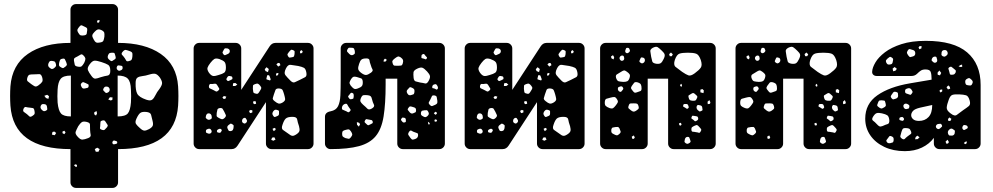

<svg xmlns="http://www.w3.org/2000/svg" viewBox="-20 -730 4861 940"><path d="M352 190Q341 190 333 182Q325 174 325 163V0Q46 0 31 -213Q28 -260 31 -307Q39 -412 116.5 -466Q194 -520 325 -520V-683Q325 -694 333 -702Q341 -710 352 -710H531Q542 -710 550 -702Q558 -694 558 -683V-520Q689 -520 767 -466Q845 -412 852 -307Q855 -260 852 -213Q837 0 558 0V163Q558 174 550 182Q542 190 531 190ZM468 -631H458L455 -624L459 -617L466 -622ZM395 -599Q387 -603 381.5 -605.5Q376 -608 370 -601Q362 -592 359.5 -586Q357 -580 363 -570Q369 -559 375 -557Q381 -555 393 -557Q403 -559 404.5 -565Q406 -571 407 -582Q408 -590 405 -593Q402 -596 395 -599ZM478 -582Q465 -588 458 -585.5Q451 -583 442 -573Q433 -564 432 -557Q431 -550 438 -538Q444 -526 450.5 -522.5Q457 -519 470 -522Q483 -524 486 -530.5Q489 -537 491 -550Q492 -563 490.5 -569.5Q489 -576 478 -582ZM617 -479Q604 -484 596.5 -485.5Q589 -487 580 -476Q572 -467 578 -461Q584 -455 591 -445Q595 -437 598.5 -432.5Q602 -428 611 -431Q621 -433 624 -437.5Q627 -442 628 -452Q629 -463 628 -469Q627 -475 617 -479ZM545 -456Q543 -463 541.5 -467.5Q540 -472 533 -472Q523 -472 518 -470.5Q513 -469 509 -460Q506 -451 508 -446Q510 -441 518 -435Q525 -429 529.5 -431.5Q534 -434 541 -439Q546 -442 546.5 -445.5Q547 -449 545 -456ZM389 -458Q381 -467 374.5 -462.5Q368 -458 358 -453Q349 -449 345 -445.5Q341 -442 342 -433Q344 -420 346 -413Q348 -406 360 -404Q374 -401 379.5 -405.5Q385 -410 392 -422Q398 -434 398 -441.5Q398 -449 389 -458ZM304 -426Q300 -434 298 -439Q296 -444 288 -443Q278 -442 275 -437.5Q272 -433 270 -424Q268 -415 269 -410Q270 -405 279 -400Q287 -395 291.5 -397.5Q296 -400 303 -406Q308 -411 307.5 -415Q307 -419 304 -426ZM477 -426Q456 -433 444 -433Q432 -433 419 -415Q406 -398 410.5 -386.5Q415 -375 428 -358Q438 -344 447.5 -345Q457 -346 473 -352Q493 -358 506.5 -360Q520 -362 520 -383Q520 -406 509.5 -412.5Q499 -419 477 -426ZM233 -432Q225 -432 222.5 -429Q220 -426 217 -419Q213 -407 221 -400Q228 -394 232 -392.5Q236 -391 243 -395Q251 -401 253.5 -405.5Q256 -410 253 -419Q251 -427 246.5 -429Q242 -431 233 -432ZM580 -402Q579 -407 576 -407.5Q573 -408 568 -409Q562 -410 559 -410Q556 -410 553 -405Q548 -394 556 -387Q561 -383 564.5 -383.5Q568 -384 574 -387Q582 -391 580 -402ZM763 -350Q751 -366 740.5 -368.5Q730 -371 711 -365Q692 -359 677 -357.5Q662 -356 653 -350Q644 -344 644 -324Q643 -288 652 -271Q661 -254 696 -242Q716 -235 725 -242Q734 -249 741 -264Q748 -279 761 -295Q773 -312 773.5 -322.5Q774 -333 763 -350ZM186 -353Q181 -368 171.5 -367Q162 -366 147 -366Q133 -366 125.5 -364.5Q118 -363 114 -350Q110 -337 115.5 -332Q121 -327 132 -319Q143 -311 150 -307.5Q157 -304 168 -312Q182 -322 186.5 -329.5Q191 -337 186 -353ZM327 -160V-360Q290 -360 277 -344Q264 -328 262 -292Q261 -279 261 -259Q261 -239 262 -228Q266 -188 279 -174Q292 -160 327 -160ZM556 -160Q594 -160 606 -175Q618 -190 621 -228Q622 -239 622 -259Q622 -279 621 -292Q620 -330 605.5 -345Q591 -360 556 -360ZM400 -323Q393 -326 389 -327.5Q385 -329 380 -324Q375 -319 375.5 -314.5Q376 -310 380 -303Q383 -298 386.5 -297Q390 -296 396 -297Q404 -299 408.5 -300Q413 -301 414 -308Q415 -316 411 -317.5Q407 -319 400 -323ZM504 -306Q492 -308 487 -297Q484 -292 485.5 -288.5Q487 -285 492 -281Q496 -276 499 -275Q502 -274 508 -277Q518 -282 517 -293Q515 -304 504 -306ZM220 -259 211 -266 197 -261 205 -250 217 -246ZM531 -253 518 -254 510 -243 522 -238 530 -241ZM198 -220Q191 -221 187 -220Q183 -219 180 -213Q175 -202 184 -193Q190 -187 194 -186Q198 -185 205 -188Q212 -192 211.5 -196Q211 -200 210 -208Q208 -219 198 -220ZM126 -203Q114 -204 107 -206Q100 -208 95 -197Q91 -186 97 -182Q103 -178 112 -171Q119 -164 124 -160Q129 -156 138 -162Q148 -168 149.5 -173.5Q151 -179 148 -191Q146 -200 140.5 -201Q135 -202 126 -203ZM453 -186 442 -181 441 -171 450 -164 455 -174ZM727 -138Q723 -157 719.5 -168.5Q716 -180 696 -182Q675 -184 666 -176.5Q657 -169 648 -149Q640 -132 646 -123Q652 -114 666 -102Q678 -91 686.5 -90.5Q695 -90 710 -98Q724 -106 727.5 -114Q731 -122 727 -138ZM500 -129Q496 -136 492.5 -139Q489 -142 481 -140Q473 -138 472 -133.5Q471 -129 471 -121Q471 -111 469.5 -104.5Q468 -98 478 -95Q488 -91 492.5 -95Q497 -99 504 -107Q509 -114 507 -118Q505 -122 500 -129ZM421 -94Q420 -110 420.5 -119.5Q421 -129 405 -133Q388 -137 380.5 -132Q373 -127 363 -112Q354 -95 350.5 -85Q347 -75 360 -61Q373 -46 383.5 -46.5Q394 -47 412 -54Q426 -60 424 -69.5Q422 -79 421 -94ZM295 -90 286 -86V-78L295 -73L301 -82ZM255 -79 246 -86 237 -84 234 -71 248 -68ZM543 -41Q536 -44 532 -38Q528 -32 532 -26Q535 -22 542 -24Q547 -26 550.5 -26.5Q554 -27 554 -32Q554 -37 551 -38.5Q548 -40 543 -41ZM468 0 456 -7 444 0 449 13H462ZM357 79 352 74 342 78 349 86 356 87Z M955 0Q944 0 936 -8Q928 -16 928 -27V-493Q928 -504 936 -512Q944 -520 955 -520H1134Q1145 -520 1153 -512Q1161 -504 1161 -493V-290L1300 -503Q1311 -520 1329 -520H1488Q1499 -520 1507 -512Q1515 -504 1515 -493V-27Q1515 -16 1507 -8Q1499 0 1488 0H1309Q1298 0 1290 -8Q1282 -16 1282 -27V-230L1143 -17Q1132 0 1114 0ZM1093 -493Q1086 -494 1082.5 -493.5Q1079 -493 1076 -487Q1072 -480 1070 -475.5Q1068 -471 1074 -464Q1079 -458 1083.5 -460.5Q1088 -463 1096 -466Q1106 -471 1105 -481Q1104 -490 1093 -493ZM1414 -485Q1407 -488 1403.5 -485Q1400 -482 1395 -476Q1390 -470 1388 -466Q1386 -462 1390 -455Q1394 -448 1398.5 -448Q1403 -448 1411 -450Q1418 -451 1419.5 -454.5Q1421 -458 1422 -465Q1423 -473 1422.5 -477.5Q1422 -482 1414 -485ZM1455 -485 1449 -479V-469L1459 -470L1462 -479ZM1054 -441Q1037 -446 1029 -441Q1021 -436 1010 -422Q999 -408 996 -398.5Q993 -389 1003 -374Q1014 -359 1024 -358Q1034 -357 1051 -363Q1069 -368 1077.5 -374Q1086 -380 1086 -399Q1086 -419 1079.5 -426.5Q1073 -434 1054 -441ZM1349 -421 1341 -422 1333 -415 1342 -404 1353 -411ZM1440 -407Q1417 -410 1403.5 -412.5Q1390 -415 1380 -395Q1369 -373 1377 -362.5Q1385 -352 1402 -335Q1414 -323 1423.5 -327.5Q1433 -332 1448 -339Q1464 -347 1473.5 -352Q1483 -357 1480 -374Q1477 -393 1468 -398Q1459 -403 1440 -407ZM1296 -392 1285 -401 1276 -391 1280 -382 1292 -377ZM1344 -371 1335 -373 1331 -366 1334 -358 1341 -363ZM1302 -351Q1300 -356 1299 -359Q1298 -362 1292 -362Q1287 -362 1287 -358Q1287 -354 1285 -349Q1283 -342 1286 -341L1302 -336Q1306 -340 1305 -343Q1304 -346 1302 -351ZM1104 -358Q1097 -359 1093 -352Q1090 -347 1088.5 -344Q1087 -341 1091 -337Q1095 -332 1098.5 -333.5Q1102 -335 1107 -337Q1112 -340 1115.5 -341.5Q1119 -343 1118 -349Q1117 -355 1113.5 -356Q1110 -357 1104 -358ZM1132 -324 1121 -322 1120 -309H1132L1142 -316ZM1254 -310Q1248 -318 1243 -320Q1238 -322 1228 -318Q1219 -315 1218.5 -310Q1218 -305 1218 -295Q1219 -285 1220 -279.5Q1221 -274 1231 -272Q1240 -269 1244 -273Q1248 -277 1253 -286Q1258 -293 1259 -298Q1260 -303 1254 -310ZM1044 -312Q1039 -322 1029 -320Q1019 -318 1012 -319Q1005 -320 1003 -309Q1002 -299 1008 -297Q1014 -295 1023 -290Q1032 -285 1037 -282.5Q1042 -280 1049 -287Q1056 -293 1052.5 -298Q1049 -303 1044 -312ZM1345 -297Q1331 -297 1328.5 -289Q1326 -281 1321 -268Q1317 -256 1315.5 -249.5Q1314 -243 1324 -235Q1336 -225 1344 -223Q1352 -221 1365 -229Q1377 -237 1376 -245.5Q1375 -254 1371 -268Q1367 -282 1363.5 -289Q1360 -296 1345 -297ZM1088 -257 1076 -260 1069 -253 1074 -246H1083ZM1232 -234 1221 -235 1219 -226 1224 -220 1234 -222ZM1078 -183Q1073 -192 1070 -197Q1067 -202 1056 -201Q1046 -199 1044.5 -193.5Q1043 -188 1041 -177Q1040 -168 1040.5 -163Q1041 -158 1049 -154Q1059 -148 1065.5 -146.5Q1072 -145 1080 -153Q1088 -161 1085.5 -167Q1083 -173 1078 -183ZM1339 -191Q1331 -194 1326.5 -192.5Q1322 -191 1317 -184Q1313 -177 1313.5 -172.5Q1314 -168 1319 -161Q1323 -156 1327 -157.5Q1331 -159 1338 -162Q1346 -165 1346 -173Q1346 -181 1346 -185Q1346 -189 1339 -191ZM1216 -189 1208 -192 1199 -187 1204 -176 1215 -179ZM1016 -163Q1013 -174 1003 -175Q993 -176 989 -165Q987 -159 987 -155.5Q987 -152 992 -148Q1001 -140 1011 -146Q1017 -149 1017 -153Q1017 -157 1016 -163ZM1412 -158Q1388 -158 1379 -149.5Q1370 -141 1363 -119Q1356 -100 1366 -93.5Q1376 -87 1391 -76Q1403 -66 1411 -65Q1419 -64 1432 -73Q1444 -81 1446 -89Q1448 -97 1444 -112Q1437 -132 1435 -145Q1433 -158 1412 -158ZM1188 -143Q1185 -148 1183 -151Q1181 -154 1176 -153Q1166 -150 1165 -139Q1164 -130 1174 -126Q1179 -124 1181 -126Q1183 -128 1187 -131Q1191 -137 1188 -143ZM1117 -122Q1111 -126 1107.5 -124Q1104 -122 1098 -117Q1090 -110 1094 -101Q1097 -94 1099 -91Q1101 -88 1108 -88Q1116 -89 1118.5 -92Q1121 -95 1123 -102Q1124 -110 1124 -114Q1124 -118 1117 -122ZM1329 -101 1323 -104 1314 -99 1320 -88 1329 -94ZM1013 -95Q1008 -102 999 -99Q993 -97 990.5 -95Q988 -93 988 -87Q988 -81 991 -79.5Q994 -78 1000 -76Q1009 -74 1014 -80Q1019 -87 1013 -95ZM1064 -96Q1059 -102 1051 -98Q1041 -94 1042 -87Q1043 -82 1046 -81.5Q1049 -81 1053 -80Q1059 -79 1062 -84Q1064 -88 1065.5 -90.5Q1067 -93 1064 -96ZM1323 -58 1312 -56 1308 -45 1319 -41 1329 -47Z M1598 0Q1587 0 1579 -8Q1571 -16 1571 -27V-158Q1571 -180 1598 -185Q1625 -190 1635 -210Q1645 -230 1646.5 -263.5Q1648 -297 1648 -341V-493Q1648 -504 1656 -512Q1664 -520 1675 -520H2131Q2142 -520 2150 -512Q2158 -504 2158 -493V-27Q2158 -16 2150 -8Q2142 0 2131 0H1952Q1941 0 1933 -8Q1925 -16 1925 -27V-345H1868V-316Q1868 -222 1858 -160Q1848 -98 1819.5 -63.5Q1791 -29 1737.5 -14.5Q1684 0 1598 0ZM1717 -481Q1715 -488 1713.5 -491.5Q1712 -495 1705 -496Q1695 -497 1690 -496.5Q1685 -496 1681 -488Q1677 -480 1680.5 -476Q1684 -472 1690 -466Q1700 -456 1710 -462Q1717 -466 1717.5 -469.5Q1718 -473 1717 -481ZM2063 -457Q2059 -461 2057.5 -464Q2056 -467 2051 -465Q2045 -463 2044 -460Q2043 -457 2043 -450Q2043 -445 2046 -445Q2049 -445 2054 -443Q2059 -442 2062.5 -440Q2066 -438 2069 -443Q2072 -448 2069.5 -450Q2067 -452 2063 -457ZM1942 -449Q1933 -455 1927.5 -453Q1922 -451 1913 -444Q1905 -438 1902 -433Q1899 -428 1903 -418Q1906 -409 1912 -408.5Q1918 -408 1928 -408Q1938 -408 1943.5 -409Q1949 -410 1952 -420Q1955 -431 1953 -436.5Q1951 -442 1942 -449ZM1795 -412Q1790 -425 1789 -434.5Q1788 -444 1774 -444Q1757 -444 1750 -438.5Q1743 -433 1738 -417Q1732 -400 1734 -391Q1736 -382 1750 -372Q1764 -362 1773 -363Q1782 -364 1796 -374Q1808 -383 1803.5 -390.5Q1799 -398 1795 -412ZM1865 -443 1859 -437 1858 -428 1868 -429 1874 -437ZM2071 -380Q2058 -394 2049 -398Q2040 -402 2023 -394Q2006 -386 2004.5 -376.5Q2003 -367 2005 -348Q2007 -334 2015 -331.5Q2023 -329 2037 -326Q2052 -324 2061 -321.5Q2070 -319 2078 -333Q2087 -349 2085 -358Q2083 -367 2071 -380ZM1756 -330Q1755 -344 1747.5 -346.5Q1740 -349 1727 -353Q1716 -356 1710.5 -354Q1705 -352 1699 -343Q1693 -333 1691.5 -327Q1690 -321 1697 -311Q1706 -300 1712.5 -296Q1719 -292 1732 -297Q1746 -302 1751.5 -308.5Q1757 -315 1756 -330ZM2121 -310Q2118 -315 2115.5 -317Q2113 -319 2107 -317Q2097 -315 2096 -304Q2096 -298 2099.5 -298Q2103 -298 2108 -296Q2113 -294 2116 -292Q2119 -290 2122 -294Q2127 -300 2121 -310ZM1996 -301Q1988 -305 1984.5 -301.5Q1981 -298 1975 -291Q1968 -284 1974 -273Q1978 -267 1981 -265Q1984 -263 1991 -264Q1999 -266 2003.5 -268Q2008 -270 2009 -279Q2010 -289 2007.5 -293Q2005 -297 1996 -301ZM1705 -275Q1699 -277 1697 -274.5Q1695 -272 1691 -267Q1688 -263 1685.5 -260.5Q1683 -258 1686 -253Q1690 -247 1693 -245Q1696 -243 1703 -245Q1710 -246 1710.5 -249.5Q1711 -253 1712 -260Q1712 -266 1711 -269.5Q1710 -273 1705 -275ZM1779 -264Q1766 -265 1759.5 -264Q1753 -263 1748 -252Q1742 -239 1745 -232.5Q1748 -226 1758 -217Q1771 -206 1778.5 -198Q1786 -190 1801 -199Q1816 -208 1810.5 -218Q1805 -228 1801 -245Q1799 -255 1794.5 -259Q1790 -263 1779 -264ZM2121 -238Q2119 -249 2118 -255Q2117 -261 2106 -263Q2096 -264 2094 -258Q2092 -252 2087 -243Q2082 -234 2079.5 -229Q2077 -224 2084 -217Q2091 -209 2096.5 -211Q2102 -213 2111 -217Q2119 -221 2120.5 -225Q2122 -229 2121 -238ZM1686 -208Q1682 -214 1680 -218.5Q1678 -223 1671 -222Q1656 -218 1654 -203Q1653 -195 1657.5 -193Q1662 -191 1669 -188Q1677 -185 1682 -181.5Q1687 -178 1693 -185Q1699 -191 1695 -195.5Q1691 -200 1686 -208ZM2002 -206Q1993 -209 1988.5 -209Q1984 -209 1979 -201Q1974 -194 1977.5 -190.5Q1981 -187 1986 -180Q1993 -172 2002 -175Q2010 -178 2013.5 -180Q2017 -182 2017 -190Q2017 -198 2013.5 -201Q2010 -204 2002 -206ZM2076 -184Q2073 -190 2069 -190.5Q2065 -191 2058 -190Q2051 -189 2047 -188Q2043 -187 2041 -179Q2040 -171 2042 -167.5Q2044 -164 2052 -160Q2059 -156 2063 -156.5Q2067 -157 2073 -162Q2079 -168 2079.5 -172.5Q2080 -177 2076 -184ZM2118 -180 2111 -183 2104 -175 2112 -168 2119 -173ZM1961 -153Q1955 -154 1952 -154.5Q1949 -155 1946 -150Q1942 -145 1943.5 -142Q1945 -139 1949 -135Q1954 -128 1962 -131Q1967 -132 1967 -135Q1967 -138 1967 -142Q1967 -151 1961 -153ZM1789 -144Q1780 -145 1775.5 -146.5Q1771 -148 1767 -140Q1763 -133 1767 -129.5Q1771 -126 1777 -120Q1781 -116 1784.5 -117Q1788 -118 1793 -121Q1799 -124 1802.5 -126Q1806 -128 1805 -134Q1803 -141 1799.5 -142Q1796 -143 1789 -144ZM2114 -146 2107 -143 2108 -135 2116 -134 2120 -141ZM2082 -129 2075 -134 2077 -121 2085 -122ZM1738 -129 1727 -132 1728 -119 1737 -110 1743 -122ZM1698 -87Q1692 -96 1687 -96.5Q1682 -97 1672 -94Q1663 -92 1659 -88.5Q1655 -85 1655 -75Q1655 -65 1658.5 -61.5Q1662 -58 1671 -54Q1681 -51 1686.5 -50.5Q1692 -50 1698 -58Q1705 -67 1704.5 -72.5Q1704 -78 1698 -87ZM2012 -82Q2002 -85 1995.5 -89.5Q1989 -94 1983 -85Q1976 -75 1979.5 -69Q1983 -63 1990 -54Q1996 -46 2001 -46.5Q2006 -47 2014 -50Q2027 -55 2027 -69Q2027 -76 2023 -78Q2019 -80 2012 -82Z M2282 0Q2271 0 2263 -8Q2255 -16 2255 -27V-493Q2255 -504 2263 -512Q2271 -520 2282 -520H2461Q2472 -520 2480 -512Q2488 -504 2488 -493V-290L2627 -503Q2638 -520 2656 -520H2815Q2826 -520 2834 -512Q2842 -504 2842 -493V-27Q2842 -16 2834 -8Q2826 0 2815 0H2636Q2625 0 2617 -8Q2609 -16 2609 -27V-230L2470 -17Q2459 0 2441 0ZM2420 -493Q2413 -494 2409.5 -493.5Q2406 -493 2403 -487Q2399 -480 2397 -475.5Q2395 -471 2401 -464Q2406 -458 2410.5 -460.5Q2415 -463 2423 -466Q2433 -471 2432 -481Q2431 -490 2420 -493ZM2741 -485Q2734 -488 2730.5 -485Q2727 -482 2722 -476Q2717 -470 2715 -466Q2713 -462 2717 -455Q2721 -448 2725.5 -448Q2730 -448 2738 -450Q2745 -451 2746.5 -454.5Q2748 -458 2749 -465Q2750 -473 2749.5 -477.5Q2749 -482 2741 -485ZM2782 -485 2776 -479V-469L2786 -470L2789 -479ZM2381 -441Q2364 -446 2356 -441Q2348 -436 2337 -422Q2326 -408 2323 -398.5Q2320 -389 2330 -374Q2341 -359 2351 -358Q2361 -357 2378 -363Q2396 -368 2404.5 -374Q2413 -380 2413 -399Q2413 -419 2406.5 -426.5Q2400 -434 2381 -441ZM2676 -421 2668 -422 2660 -415 2669 -404 2680 -411ZM2767 -407Q2744 -410 2730.5 -412.5Q2717 -415 2707 -395Q2696 -373 2704 -362.5Q2712 -352 2729 -335Q2741 -323 2750.5 -327.5Q2760 -332 2775 -339Q2791 -347 2800.5 -352Q2810 -357 2807 -374Q2804 -393 2795 -398Q2786 -403 2767 -407ZM2623 -392 2612 -401 2603 -391 2607 -382 2619 -377ZM2671 -371 2662 -373 2658 -366 2661 -358 2668 -363ZM2629 -351Q2627 -356 2626 -359Q2625 -362 2619 -362Q2614 -362 2614 -358Q2614 -354 2612 -349Q2610 -342 2613 -341L2629 -336Q2633 -340 2632 -343Q2631 -346 2629 -351ZM2431 -358Q2424 -359 2420 -352Q2417 -347 2415.5 -344Q2414 -341 2418 -337Q2422 -332 2425.5 -333.5Q2429 -335 2434 -337Q2439 -340 2442.5 -341.5Q2446 -343 2445 -349Q2444 -355 2440.5 -356Q2437 -357 2431 -358ZM2459 -324 2448 -322 2447 -309H2459L2469 -316ZM2581 -310Q2575 -318 2570 -320Q2565 -322 2555 -318Q2546 -315 2545.5 -310Q2545 -305 2545 -295Q2546 -285 2547 -279.5Q2548 -274 2558 -272Q2567 -269 2571 -273Q2575 -277 2580 -286Q2585 -293 2586 -298Q2587 -303 2581 -310ZM2371 -312Q2366 -322 2356 -320Q2346 -318 2339 -319Q2332 -320 2330 -309Q2329 -299 2335 -297Q2341 -295 2350 -290Q2359 -285 2364 -282.5Q2369 -280 2376 -287Q2383 -293 2379.5 -298Q2376 -303 2371 -312ZM2672 -297Q2658 -297 2655.5 -289Q2653 -281 2648 -268Q2644 -256 2642.5 -249.5Q2641 -243 2651 -235Q2663 -225 2671 -223Q2679 -221 2692 -229Q2704 -237 2703 -245.5Q2702 -254 2698 -268Q2694 -282 2690.5 -289Q2687 -296 2672 -297ZM2415 -257 2403 -260 2396 -253 2401 -246H2410ZM2559 -234 2548 -235 2546 -226 2551 -220 2561 -222ZM2405 -183Q2400 -192 2397 -197Q2394 -202 2383 -201Q2373 -199 2371.5 -193.5Q2370 -188 2368 -177Q2367 -168 2367.5 -163Q2368 -158 2376 -154Q2386 -148 2392.5 -146.5Q2399 -145 2407 -153Q2415 -161 2412.5 -167Q2410 -173 2405 -183ZM2666 -191Q2658 -194 2653.5 -192.5Q2649 -191 2644 -184Q2640 -177 2640.5 -172.5Q2641 -168 2646 -161Q2650 -156 2654 -157.5Q2658 -159 2665 -162Q2673 -165 2673 -173Q2673 -181 2673 -185Q2673 -189 2666 -191ZM2543 -189 2535 -192 2526 -187 2531 -176 2542 -179ZM2343 -163Q2340 -174 2330 -175Q2320 -176 2316 -165Q2314 -159 2314 -155.5Q2314 -152 2319 -148Q2328 -140 2338 -146Q2344 -149 2344 -153Q2344 -157 2343 -163ZM2739 -158Q2715 -158 2706 -149.5Q2697 -141 2690 -119Q2683 -100 2693 -93.5Q2703 -87 2718 -76Q2730 -66 2738 -65Q2746 -64 2759 -73Q2771 -81 2773 -89Q2775 -97 2771 -112Q2764 -132 2762 -145Q2760 -158 2739 -158ZM2515 -143Q2512 -148 2510 -151Q2508 -154 2503 -153Q2493 -150 2492 -139Q2491 -130 2501 -126Q2506 -124 2508 -126Q2510 -128 2514 -131Q2518 -137 2515 -143ZM2444 -122Q2438 -126 2434.5 -124Q2431 -122 2425 -117Q2417 -110 2421 -101Q2424 -94 2426 -91Q2428 -88 2435 -88Q2443 -89 2445.5 -92Q2448 -95 2450 -102Q2451 -110 2451 -114Q2451 -118 2444 -122ZM2656 -101 2650 -104 2641 -99 2647 -88 2656 -94ZM2340 -95Q2335 -102 2326 -99Q2320 -97 2317.5 -95Q2315 -93 2315 -87Q2315 -81 2318 -79.5Q2321 -78 2327 -76Q2336 -74 2341 -80Q2346 -87 2340 -95ZM2391 -96Q2386 -102 2378 -98Q2368 -94 2369 -87Q2370 -82 2373 -81.5Q2376 -81 2380 -80Q2386 -79 2389 -84Q2391 -88 2392.5 -90.5Q2394 -93 2391 -96ZM2650 -58 2639 -56 2635 -45 2646 -41 2656 -47Z M2945 0Q2934 0 2926 -8Q2918 -16 2918 -27V-493Q2918 -504 2926 -512Q2934 -520 2945 -520H3457Q3468 -520 3476 -512Q3484 -504 3484 -493V-27Q3484 -16 3476 -8Q3468 0 3457 0H3278Q3267 0 3259 -8Q3251 -16 3251 -27V-345H3151V-27Q3151 -16 3143 -8Q3135 0 3124 0ZM3221 -481Q3208 -494 3200 -499Q3192 -504 3176 -496Q3162 -488 3164 -478Q3166 -468 3168 -452Q3171 -437 3173.5 -429Q3176 -421 3192 -418Q3208 -416 3215 -421Q3222 -426 3229 -441Q3236 -455 3234 -463Q3232 -471 3221 -481ZM3052 -496Q3046 -496 3045 -493Q3044 -490 3042 -485Q3039 -477 3044 -472Q3050 -467 3057 -472Q3065 -477 3064 -484Q3062 -490 3060 -493Q3058 -496 3052 -496ZM3274 -464 3265 -473 3256 -465 3259 -455H3269ZM3411 -436Q3402 -462 3388.5 -467Q3375 -472 3348 -472Q3321 -472 3307 -467.5Q3293 -463 3284 -437Q3276 -412 3287.5 -402.5Q3299 -393 3320 -378Q3339 -365 3350.5 -361Q3362 -357 3381 -371Q3403 -387 3411 -399Q3419 -411 3411 -436ZM2987 -450 2981 -460 2971 -453 2974 -444 2984 -439ZM3036 -446Q3035 -451 3034 -454Q3033 -457 3028 -458Q3019 -459 3014 -450Q3011 -442 3018 -435Q3023 -430 3031 -434Q3037 -438 3036 -446ZM3137 -439Q3135 -445 3132 -446.5Q3129 -448 3123 -449Q3118 -449 3117 -446.5Q3116 -444 3114 -440Q3112 -435 3110.5 -432Q3109 -429 3113 -425Q3118 -421 3121.5 -420Q3125 -419 3130 -422Q3139 -428 3137 -439ZM3049 -379Q3040 -386 3034.5 -385Q3029 -384 3020 -378Q3008 -370 3000.5 -366Q2993 -362 2996 -349Q3001 -334 3009 -332Q3017 -330 3032 -329Q3045 -329 3051.5 -332.5Q3058 -336 3062 -348Q3066 -360 3062.5 -366Q3059 -372 3049 -379ZM3121 -297Q3121 -310 3117.5 -316.5Q3114 -323 3101 -327Q3089 -330 3084.5 -324.5Q3080 -319 3073 -309Q3068 -301 3070 -296.5Q3072 -292 3078 -285Q3083 -278 3087 -276.5Q3091 -275 3098 -278Q3109 -282 3115 -284Q3121 -286 3121 -297ZM3319 -312 3316 -320 3310 -315V-309L3317 -305ZM3030 -301Q3026 -309 3018 -307Q3012 -305 3009 -304Q3006 -303 3005 -297Q3004 -286 3014 -281Q3019 -279 3021.5 -281.5Q3024 -284 3027 -288Q3034 -295 3030 -301ZM3426 -287 3419 -294 3409 -291V-278L3424 -274ZM3381 -271Q3376 -275 3372.5 -274.5Q3369 -274 3363 -270Q3356 -266 3352.5 -263.5Q3349 -261 3351 -254Q3353 -245 3356 -241.5Q3359 -238 3368 -237Q3378 -236 3383 -237.5Q3388 -239 3392 -249Q3396 -257 3392 -261Q3388 -265 3381 -271ZM3000 -245Q2994 -255 2987 -255Q2980 -255 2969 -252Q2956 -249 2949 -246.5Q2942 -244 2941 -231Q2940 -217 2945.5 -211.5Q2951 -206 2964 -201Q2976 -197 2981.5 -200.5Q2987 -204 2994 -213Q3002 -223 3004.5 -229Q3007 -235 3000 -245ZM3453 -240 3444 -232 3445 -220 3456 -222 3458 -229ZM3083 -224Q3072 -224 3066.5 -223.5Q3061 -223 3058 -213Q3054 -203 3058 -199Q3062 -195 3070 -189Q3077 -184 3081.5 -183.5Q3086 -183 3093 -187Q3102 -193 3105.5 -197Q3109 -201 3106 -211Q3103 -221 3098 -222.5Q3093 -224 3083 -224ZM3349 -215Q3347 -221 3338 -221Q3333 -221 3329.5 -220.5Q3326 -220 3325 -215Q3323 -209 3326 -207.5Q3329 -206 3334 -203Q3339 -200 3341.5 -198Q3344 -196 3348 -199Q3353 -203 3352 -206Q3351 -209 3349 -215ZM3418 -204Q3417 -212 3409 -214Q3403 -215 3399 -216Q3395 -217 3392 -212Q3387 -202 3395 -192Q3400 -187 3403.5 -185Q3407 -183 3414 -187Q3420 -189 3419.5 -193Q3419 -197 3418 -204ZM3383 -162Q3376 -163 3372 -163.5Q3368 -164 3366 -157Q3363 -151 3366.5 -149Q3370 -147 3375 -143Q3379 -139 3381.5 -137Q3384 -135 3389 -138Q3395 -141 3397 -144Q3399 -147 3398 -153Q3396 -159 3393 -160Q3390 -161 3383 -162ZM3313 -129 3304 -126 3306 -117 3313 -115 3317 -121ZM3403 -109Q3398 -115 3394 -117Q3390 -119 3382 -115Q3373 -111 3368.5 -107.5Q3364 -104 3365 -94Q3366 -85 3372 -85Q3378 -85 3387 -83Q3396 -82 3401 -80Q3406 -78 3410 -86Q3415 -93 3412.5 -97.5Q3410 -102 3403 -109ZM3013 -101Q3009 -108 3005 -108.5Q3001 -109 2993 -108Q2984 -107 2979.5 -105.5Q2975 -104 2973 -96Q2972 -86 2974 -81.5Q2976 -77 2985 -73Q2994 -68 2999.5 -67.5Q3005 -67 3012 -74Q3020 -81 3018.5 -86.5Q3017 -92 3013 -101ZM3083 -67 3073 -61 3075 -51 3083 -50 3088 -57ZM3358 -48Q3356 -54 3354.5 -57Q3353 -60 3347 -60Q3336 -60 3333 -48Q3331 -41 3331 -37Q3331 -33 3337 -29Q3343 -25 3347 -26Q3351 -27 3357 -31Q3362 -35 3361 -38.5Q3360 -42 3358 -48Z M3608 0Q3597 0 3589 -8Q3581 -16 3581 -27V-493Q3581 -504 3589 -512Q3597 -520 3608 -520H4120Q4131 -520 4139 -512Q4147 -504 4147 -493V-27Q4147 -16 4139 -8Q4131 0 4120 0H3941Q3930 0 3922 -8Q3914 -16 3914 -27V-345H3814V-27Q3814 -16 3806 -8Q3798 0 3787 0ZM3884 -481Q3871 -494 3863 -499Q3855 -504 3839 -496Q3825 -488 3827 -478Q3829 -468 3831 -452Q3834 -437 3836.5 -429Q3839 -421 3855 -418Q3871 -416 3878 -421Q3885 -426 3892 -441Q3899 -455 3897 -463Q3895 -471 3884 -481ZM3715 -496Q3709 -496 3708 -493Q3707 -490 3705 -485Q3702 -477 3707 -472Q3713 -467 3720 -472Q3728 -477 3727 -484Q3725 -490 3723 -493Q3721 -496 3715 -496ZM3937 -464 3928 -473 3919 -465 3922 -455H3932ZM4074 -436Q4065 -462 4051.5 -467Q4038 -472 4011 -472Q3984 -472 3970 -467.5Q3956 -463 3947 -437Q3939 -412 3950.5 -402.5Q3962 -393 3983 -378Q4002 -365 4013.5 -361Q4025 -357 4044 -371Q4066 -387 4074 -399Q4082 -411 4074 -436ZM3650 -450 3644 -460 3634 -453 3637 -444 3647 -439ZM3699 -446Q3698 -451 3697 -454Q3696 -457 3691 -458Q3682 -459 3677 -450Q3674 -442 3681 -435Q3686 -430 3694 -434Q3700 -438 3699 -446ZM3800 -439Q3798 -445 3795 -446.5Q3792 -448 3786 -449Q3781 -449 3780 -446.5Q3779 -444 3777 -440Q3775 -435 3773.5 -432Q3772 -429 3776 -425Q3781 -421 3784.5 -420Q3788 -419 3793 -422Q3802 -428 3800 -439ZM3712 -379Q3703 -386 3697.5 -385Q3692 -384 3683 -378Q3671 -370 3663.5 -366Q3656 -362 3659 -349Q3664 -334 3672 -332Q3680 -330 3695 -329Q3708 -329 3714.5 -332.5Q3721 -336 3725 -348Q3729 -360 3725.5 -366Q3722 -372 3712 -379ZM3784 -297Q3784 -310 3780.5 -316.5Q3777 -323 3764 -327Q3752 -330 3747.5 -324.5Q3743 -319 3736 -309Q3731 -301 3733 -296.5Q3735 -292 3741 -285Q3746 -278 3750 -276.5Q3754 -275 3761 -278Q3772 -282 3778 -284Q3784 -286 3784 -297ZM3982 -312 3979 -320 3973 -315V-309L3980 -305ZM3693 -301Q3689 -309 3681 -307Q3675 -305 3672 -304Q3669 -303 3668 -297Q3667 -286 3677 -281Q3682 -279 3684.5 -281.5Q3687 -284 3690 -288Q3697 -295 3693 -301ZM4089 -287 4082 -294 4072 -291V-278L4087 -274ZM4044 -271Q4039 -275 4035.5 -274.5Q4032 -274 4026 -270Q4019 -266 4015.5 -263.5Q4012 -261 4014 -254Q4016 -245 4019 -241.5Q4022 -238 4031 -237Q4041 -236 4046 -237.5Q4051 -239 4055 -249Q4059 -257 4055 -261Q4051 -265 4044 -271ZM3663 -245Q3657 -255 3650 -255Q3643 -255 3632 -252Q3619 -249 3612 -246.5Q3605 -244 3604 -231Q3603 -217 3608.5 -211.5Q3614 -206 3627 -201Q3639 -197 3644.5 -200.5Q3650 -204 3657 -213Q3665 -223 3667.5 -229Q3670 -235 3663 -245ZM4116 -240 4107 -232 4108 -220 4119 -222 4121 -229ZM3746 -224Q3735 -224 3729.5 -223.5Q3724 -223 3721 -213Q3717 -203 3721 -199Q3725 -195 3733 -189Q3740 -184 3744.5 -183.5Q3749 -183 3756 -187Q3765 -193 3768.5 -197Q3772 -201 3769 -211Q3766 -221 3761 -222.5Q3756 -224 3746 -224ZM4012 -215Q4010 -221 4001 -221Q3996 -221 3992.5 -220.5Q3989 -220 3988 -215Q3986 -209 3989 -207.5Q3992 -206 3997 -203Q4002 -200 4004.5 -198Q4007 -196 4011 -199Q4016 -203 4015 -206Q4014 -209 4012 -215ZM4081 -204Q4080 -212 4072 -214Q4066 -215 4062 -216Q4058 -217 4055 -212Q4050 -202 4058 -192Q4063 -187 4066.5 -185Q4070 -183 4077 -187Q4083 -189 4082.5 -193Q4082 -197 4081 -204ZM4046 -162Q4039 -163 4035 -163.5Q4031 -164 4029 -157Q4026 -151 4029.5 -149Q4033 -147 4038 -143Q4042 -139 4044.5 -137Q4047 -135 4052 -138Q4058 -141 4060 -144Q4062 -147 4061 -153Q4059 -159 4056 -160Q4053 -161 4046 -162ZM3976 -129 3967 -126 3969 -117 3976 -115 3980 -121ZM4066 -109Q4061 -115 4057 -117Q4053 -119 4045 -115Q4036 -111 4031.5 -107.5Q4027 -104 4028 -94Q4029 -85 4035 -85Q4041 -85 4050 -83Q4059 -82 4064 -80Q4069 -78 4073 -86Q4078 -93 4075.5 -97.5Q4073 -102 4066 -109ZM3676 -101Q3672 -108 3668 -108.5Q3664 -109 3656 -108Q3647 -107 3642.5 -105.5Q3638 -104 3636 -96Q3635 -86 3637 -81.5Q3639 -77 3648 -73Q3657 -68 3662.5 -67.5Q3668 -67 3675 -74Q3683 -81 3681.5 -86.5Q3680 -92 3676 -101ZM3746 -67 3736 -61 3738 -51 3746 -50 3751 -57ZM4021 -48Q4019 -54 4017.5 -57Q4016 -60 4010 -60Q3999 -60 3996 -48Q3994 -41 3994 -37Q3994 -33 4000 -29Q4006 -25 4010 -26Q4014 -27 4020 -31Q4025 -35 4024 -38.5Q4023 -42 4021 -48Z M4410 10Q4353 10 4309 -11Q4265 -32 4240.5 -68Q4216 -104 4216 -149Q4216 -222 4275.5 -263.5Q4335 -305 4435 -322L4541 -340Q4541 -366 4536.5 -378Q4532 -390 4511 -390Q4497 -390 4488.5 -384.5Q4480 -379 4470 -369Q4459 -358 4442 -358H4272Q4262 -358 4255.5 -364Q4249 -370 4250 -380Q4251 -399 4266 -424.5Q4281 -450 4312.5 -474Q4344 -498 4393.5 -514Q4443 -530 4513 -530Q4649 -530 4715 -473.5Q4781 -417 4781 -314V-27Q4781 -16 4773 -8Q4765 0 4754 0H4579Q4568 0 4560 -8Q4552 -16 4552 -27V-55Q4530 -25 4493.5 -7.5Q4457 10 4410 10ZM4492 -504H4482L4477 -498L4481 -489L4491 -493ZM4450 -485Q4441 -488 4435.5 -489.5Q4430 -491 4425 -484Q4419 -475 4420.5 -470Q4422 -465 4428 -457Q4433 -450 4437.5 -450.5Q4442 -451 4450 -454Q4461 -457 4461 -469Q4461 -482 4450 -485ZM4618 -477Q4614 -486 4603 -485Q4592 -484 4590 -474Q4589 -467 4589 -463Q4589 -459 4595 -455Q4602 -452 4605.5 -453Q4609 -454 4615 -459Q4623 -466 4618 -477ZM4558 -453Q4546 -453 4542 -441Q4540 -435 4542 -432.5Q4544 -430 4549 -426Q4556 -420 4564 -425Q4570 -429 4568 -439Q4566 -445 4565 -449Q4564 -453 4558 -453ZM4345 -449Q4339 -453 4335.5 -451Q4332 -449 4326 -444Q4321 -439 4318.5 -436Q4316 -433 4318 -426Q4321 -419 4324.5 -416Q4328 -413 4336 -414Q4344 -415 4347 -418Q4350 -421 4351 -429Q4353 -437 4352.5 -441Q4352 -445 4345 -449ZM4690 -414 4681 -411 4673 -405 4682 -402 4691 -403ZM4648 -395Q4642 -400 4638.5 -402.5Q4635 -405 4628 -401Q4622 -397 4623.5 -392.5Q4625 -388 4627 -381Q4629 -374 4630 -369Q4631 -364 4638 -364Q4647 -364 4651 -366Q4655 -368 4659 -376Q4661 -384 4657.5 -387Q4654 -390 4648 -395ZM4371 -393 4360 -402 4350 -394 4353 -381 4364 -384ZM4588 -373 4579 -385 4570 -374 4571 -364 4582 -361ZM4737 -339Q4731 -345 4727 -347Q4723 -349 4716 -345Q4708 -341 4706.5 -336.5Q4705 -332 4706 -324Q4708 -316 4711.5 -314.5Q4715 -313 4723 -312Q4730 -311 4733.5 -312Q4737 -313 4740 -320Q4746 -331 4737 -339ZM4630 -305 4623 -312 4614 -303 4621 -292 4632 -296ZM4441 -293Q4434 -301 4423 -297Q4416 -295 4413.5 -292.5Q4411 -290 4411 -283Q4411 -276 4414 -274Q4417 -272 4424 -270Q4431 -267 4435.5 -266Q4440 -265 4444 -272Q4449 -278 4447.5 -282Q4446 -286 4441 -293ZM4593 -292 4584 -291 4579 -285 4585 -277 4593 -283ZM4367 -280Q4359 -282 4355.5 -279.5Q4352 -277 4348 -270Q4343 -264 4341.5 -259.5Q4340 -255 4345 -249Q4350 -243 4354 -243.5Q4358 -244 4366 -247Q4377 -251 4377 -261Q4377 -269 4376 -273.5Q4375 -278 4367 -280ZM4727 -239Q4721 -260 4709.5 -263.5Q4698 -267 4676 -268Q4654 -269 4643 -265.5Q4632 -262 4625 -242Q4616 -218 4615 -203.5Q4614 -189 4635 -174Q4654 -159 4665 -168Q4676 -177 4696 -191Q4714 -203 4723.5 -211Q4733 -219 4727 -239ZM4296 -239Q4289 -239 4286 -238Q4283 -237 4280 -231Q4277 -223 4275 -217.5Q4273 -212 4280 -207Q4288 -200 4293.5 -199Q4299 -198 4308 -204Q4317 -209 4317 -214.5Q4317 -220 4314 -230Q4313 -237 4308.5 -237.5Q4304 -238 4296 -239ZM4422 -221Q4412 -225 4406 -219Q4400 -213 4405 -203Q4410 -195 4418 -196Q4425 -197 4428 -198.5Q4431 -200 4432 -207Q4433 -213 4430.5 -215.5Q4428 -218 4422 -221ZM4479 -138Q4508 -138 4526 -157Q4544 -176 4544 -216L4485 -203Q4459 -197 4450 -187Q4441 -177 4441 -166Q4441 -155 4450.5 -146.5Q4460 -138 4479 -138ZM4298 -175Q4281 -179 4272 -176Q4263 -173 4254 -158Q4246 -145 4254.5 -139Q4263 -133 4273 -122Q4280 -114 4285.5 -111.5Q4291 -109 4301 -113Q4316 -120 4325.5 -122.5Q4335 -125 4334 -142Q4332 -160 4324 -165.5Q4316 -171 4298 -175ZM4404 -152Q4399 -159 4394 -157Q4388 -156 4385.5 -154.5Q4383 -153 4383 -147Q4383 -142 4386.5 -141.5Q4390 -141 4395 -139Q4401 -137 4404 -142Q4408 -147 4404 -152ZM4638 -148 4628 -155 4621 -147 4623 -138H4633ZM4591 -118Q4588 -124 4584 -124Q4580 -124 4573 -123Q4564 -121 4562 -112Q4561 -104 4570 -99Q4576 -96 4583 -102Q4588 -107 4591 -109.5Q4594 -112 4591 -118ZM4718 -107Q4717 -115 4708 -117Q4703 -118 4700 -118Q4697 -118 4694 -113Q4688 -103 4695 -96Q4699 -92 4702 -94Q4705 -96 4710 -98Q4714 -100 4716 -101.5Q4718 -103 4718 -107ZM4440 -87Q4436 -98 4430 -100.5Q4424 -103 4412 -103Q4402 -103 4399 -98Q4396 -93 4393 -83Q4390 -71 4388 -64.5Q4386 -58 4396 -51Q4405 -45 4410 -50.5Q4415 -56 4424 -63Q4433 -70 4438.5 -73.5Q4444 -77 4440 -87ZM4649 -95Q4643 -100 4638.5 -100.5Q4634 -101 4628 -96Q4617 -87 4622 -74Q4625 -67 4629 -66.5Q4633 -66 4641 -66Q4651 -67 4654 -77Q4655 -84 4655 -88Q4655 -92 4649 -95ZM4482 -58 4471 -66 4463 -59 4460 -48 4473 -49ZM4344 -63Q4336 -66 4333.5 -62Q4331 -58 4326 -52Q4322 -47 4320 -44Q4318 -41 4321 -36Q4326 -27 4338 -29Q4346 -31 4350 -32.5Q4354 -34 4355 -42Q4356 -51 4354 -55.5Q4352 -60 4344 -63ZM4625 -36 4619 -46 4609 -36 4615 -25 4624 -30ZM4713 -38 4704 -35 4699 -29 4706 -24 4713 -29Z"/></svg>

Font: Rubik Moonrocks
Style: Regular
Weight: 400
Designer: Hubert and Fischer, NaN
Foundry: Hubert and Fischer, NaN
Version: Version 2.200